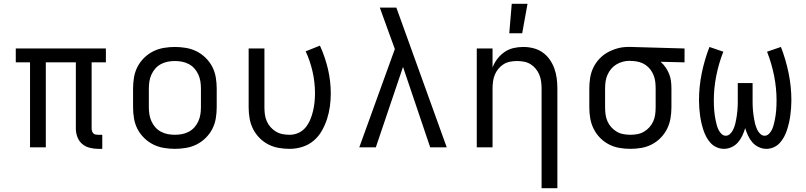

<svg xmlns="http://www.w3.org/2000/svg" viewBox="-20 -775 4240 1010"><path d="M518 8H495Q473 8 450.5 2Q428 -4 411.5 -18.5Q395 -33 387 -54.5Q379 -76 379 -98V-447H221V0H138V-447H63V-520H537V-447H462V-98Q462 -92 464 -85.5Q466 -79 470.5 -74Q475 -69 481.5 -67.5Q488 -66 495 -66H518Z M900 8Q871 8 841.5 3Q812 -2 786 -15Q760 -28 738.5 -49Q717 -70 703.5 -96Q690 -122 685 -151.5Q680 -181 680 -210V-310Q680 -339 685 -368.5Q690 -398 703.5 -424Q717 -450 738.5 -471Q760 -492 786 -505Q812 -518 841.5 -523Q871 -528 900 -528Q929 -528 958.5 -523Q988 -518 1014 -505Q1040 -492 1061.5 -471Q1083 -450 1096.5 -424Q1110 -398 1115 -368.5Q1120 -339 1120 -310V-210Q1120 -181 1115 -151.5Q1110 -122 1096.5 -96Q1083 -70 1061.5 -49Q1040 -28 1014 -15Q988 -2 958.5 3Q929 8 900 8ZM900 -66Q919 -66 937.5 -69.5Q956 -73 973 -82Q990 -91 1002.5 -105Q1015 -119 1023 -136.5Q1031 -154 1034 -172.5Q1037 -191 1037 -210V-310Q1037 -329 1034 -347.5Q1031 -366 1023 -383.5Q1015 -401 1002.5 -415Q990 -429 973 -438Q956 -447 937.5 -450.5Q919 -454 900 -454Q881 -454 862.5 -450.5Q844 -447 827 -438Q810 -429 797.5 -415Q785 -401 777 -383.5Q769 -366 766 -347.5Q763 -329 763 -310V-210Q763 -191 766 -172.5Q769 -154 777 -136.5Q785 -119 797.5 -105Q810 -91 827 -82Q844 -73 862.5 -69.5Q881 -66 900 -66Z M1504 8Q1475 8 1446 3Q1417 -2 1391 -15.5Q1365 -29 1344.5 -50Q1324 -71 1311 -97Q1298 -123 1293 -152Q1288 -181 1288 -210V-520H1371V-210Q1371 -191 1373.5 -172.5Q1376 -154 1383.5 -137Q1391 -120 1403.5 -106Q1416 -92 1432 -82.5Q1448 -73 1466.5 -69.5Q1485 -66 1504 -66Q1528 -66 1550 -76Q1572 -86 1587 -104Q1602 -122 1611.5 -144.5Q1621 -167 1626.5 -190Q1632 -213 1634.5 -236.5Q1637 -260 1637 -284Q1637 -341 1624.5 -397Q1612 -453 1588 -505L1663 -535Q1690 -476 1705 -412.5Q1720 -349 1720 -284Q1720 -250 1715.5 -216Q1711 -182 1700.5 -149.5Q1690 -117 1673 -87Q1656 -57 1630 -35Q1604 -13 1571 -2.5Q1538 8 1504 8Z M1870 0 2057 -517 2029 -594Q2016 -629 2003.5 -664.5Q1991 -700 1978 -735H2065L2330 0H2243L2100 -423L1957 0Z M2829 215V-310Q2829 -328 2826.5 -346.5Q2824 -365 2817 -382Q2810 -399 2798 -413.5Q2786 -428 2770.5 -437.5Q2755 -447 2736.5 -450.5Q2718 -454 2700 -454Q2682 -454 2663.5 -450.5Q2645 -447 2629.5 -437.5Q2614 -428 2602 -413.5Q2590 -399 2583 -382Q2576 -365 2573.5 -346.5Q2571 -328 2571 -310V0H2488V-520H2571V-420Q2580 -444 2596 -465Q2612 -486 2633.5 -501Q2655 -516 2680.5 -522Q2706 -528 2733 -528Q2759 -528 2785.5 -521.5Q2812 -515 2834 -499.5Q2856 -484 2871.5 -462Q2887 -440 2896 -415Q2905 -390 2908.5 -363.5Q2912 -337 2912 -310V215ZM2659 -600 2672 -755H2755L2727 -600Z M3296 8Q3267 8 3238 3Q3209 -2 3183 -15.5Q3157 -29 3136.5 -50Q3116 -71 3103 -97Q3090 -123 3085 -152Q3080 -181 3080 -210V-310Q3080 -338 3084.5 -366Q3089 -394 3101 -419Q3113 -444 3132.5 -465Q3152 -486 3176.5 -499.5Q3201 -513 3228 -520.5Q3255 -528 3283 -528H3300L3581 -520V-447L3455 -450Q3470 -437 3481 -421Q3492 -405 3499.5 -387Q3507 -369 3509.5 -349.5Q3512 -330 3512 -310V-210Q3512 -181 3507 -152Q3502 -123 3489 -97Q3476 -71 3455.5 -50Q3435 -29 3409 -15.5Q3383 -2 3354 3Q3325 8 3296 8ZM3296 -66Q3315 -66 3333.5 -69.5Q3352 -73 3368 -82.5Q3384 -92 3396.5 -106Q3409 -120 3416.5 -137Q3424 -154 3426.5 -172.5Q3429 -191 3429 -210V-310Q3429 -327 3427 -344.5Q3425 -362 3418.5 -378.5Q3412 -395 3401.5 -409Q3391 -423 3376.5 -433Q3362 -443 3345 -448Q3328 -453 3311 -454H3300Q3298 -455 3295.5 -455Q3293 -455 3291 -455Q3273 -455 3255 -450Q3237 -445 3221.5 -435.5Q3206 -426 3194.5 -412Q3183 -398 3175.5 -381Q3168 -364 3165.5 -346Q3163 -328 3163 -310V-210Q3163 -191 3165.5 -172.5Q3168 -154 3175.5 -137Q3183 -120 3195.5 -106Q3208 -92 3224 -82.5Q3240 -73 3258.5 -69.5Q3277 -66 3296 -66Z M3788 8Q3769 8 3750.5 0Q3732 -8 3718.5 -22.5Q3705 -37 3695.5 -55Q3686 -73 3680 -91.5Q3674 -110 3669.5 -129.5Q3665 -149 3662.5 -168.5Q3660 -188 3658.5 -207.5Q3657 -227 3657 -247Q3657 -319 3671.5 -390Q3686 -461 3712 -528L3785 -503Q3761 -442 3748 -377Q3735 -312 3735 -247Q3735 -234 3735.5 -220.5Q3736 -207 3737 -194Q3738 -181 3740 -168Q3742 -155 3744.5 -142.5Q3747 -130 3750.5 -117Q3754 -104 3759.5 -92.5Q3765 -81 3775 -71Q3785 -61 3798 -61Q3809 -61 3818 -68.5Q3827 -76 3832.5 -85.5Q3838 -95 3842 -105.5Q3846 -116 3848.5 -127Q3851 -138 3853 -149Q3855 -160 3856.5 -171Q3858 -182 3859 -193Q3860 -204 3860.5 -215.5Q3861 -227 3861 -238Q3861 -249 3861 -260V-338H3939V-260Q3939 -249 3939 -238Q3939 -227 3939.5 -215.5Q3940 -204 3941 -193Q3942 -182 3943.5 -171Q3945 -160 3947 -149Q3949 -138 3951.5 -127Q3954 -116 3958 -105.5Q3962 -95 3967.5 -85.5Q3973 -76 3982 -68.5Q3991 -61 4002 -61Q4015 -61 4025 -71Q4035 -81 4040.5 -92.5Q4046 -104 4049.5 -117Q4053 -130 4055.5 -142.5Q4058 -155 4060 -168Q4062 -181 4063 -194Q4064 -207 4064.5 -220.5Q4065 -234 4065 -247Q4065 -312 4052 -377Q4039 -442 4015 -503L4088 -528Q4114 -461 4128.5 -390Q4143 -319 4143 -247Q4143 -227 4141.5 -207.5Q4140 -188 4137.5 -168.5Q4135 -149 4130.5 -129.5Q4126 -110 4120 -91.5Q4114 -73 4104.5 -55Q4095 -37 4081.5 -22.5Q4068 -8 4049.5 0Q4031 8 4012 8Q3991 8 3971.5 -1Q3952 -10 3938 -26Q3924 -42 3915 -61.5Q3906 -81 3900 -101Q3894 -81 3885 -61.5Q3876 -42 3862 -26Q3848 -10 3828.5 -1Q3809 8 3788 8Z"/></svg>

Font: Iosevka Extended
Style: Regular
Weight: 400
Width: 7
Monospace: yes
Designer: Belleve Invis
Foundry: Belleve Invis
Version: Version 32.5.0; ttfautohint (v1.8.4)